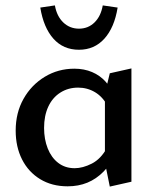

<svg xmlns="http://www.w3.org/2000/svg" viewBox="-20 -681 575 710"><path d="M230 8Q172 8 128.5 -18.5Q85 -45 61.5 -91.5Q38 -138 38 -198Q38 -264 67 -315.5Q96 -367 145.5 -397Q195 -427 255 -427Q291 -427 320.5 -414.5Q350 -402 371 -378.5Q392 -355 403 -322L378 -289Q360 -323 331.5 -340Q303 -357 269 -357Q232 -357 203 -338.5Q174 -320 158.5 -286.5Q143 -253 143 -208Q143 -166 156.5 -132Q170 -98 195.5 -78.5Q221 -59 256 -59Q286 -59 319.5 -76Q353 -93 376 -135L412 -115Q390 -74 363 -46.5Q336 -19 303 -5.5Q270 8 230 8ZM386 9 368 -80V-336L386 -410L466 -428V-9ZM272 -497Q214 -497 177.5 -538Q141 -579 129 -653L183 -661Q190 -621 214 -598Q238 -575 272 -575Q306 -575 329.5 -598Q353 -621 360 -661L415 -653Q403 -579 366 -538Q329 -497 272 -497Z"/></svg>

Font: Ysabeau Infant SemiBold
Style: Regular
Weight: 600
Designer: Christian Thalmann (Catharsis Fonts)
Version: Version 2.002; featfreeze: ss01,ss02,lnum